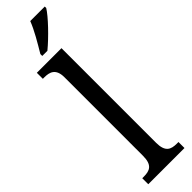

<svg xmlns="http://www.w3.org/2000/svg" viewBox="-328 -942 926 926"><g transform="rotate(-45 135.0 -479.5)"><path d="M88 -812V-799H123C173 -840 244 -914 265 -949V-959H166C149 -914 116 -859 88 -812ZM12 0H259V-41H248C208 -41 180 -52 180 -115V-760H12V-719H23C57 -719 91 -710 91 -651V-115C91 -52 63 -41 23 -41H12Z"/></g></svg>

Font: Noto Serif Ethiopic Cn
Style: Regular
Weight: 400
Width: 3
Designer: Monotype Design Team
Foundry: Monotype Imaging Inc.
Version: Version 2.102